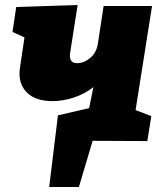

<svg xmlns="http://www.w3.org/2000/svg" viewBox="-20 -564 653 769"><path d="M589 -540 523 -123 586 -99 570 1 351 0 296 185H177L212 -102L337 -131L354 -215Q318 -187 275 -173Q232 -159 191 -159Q126 -159 92 -189.5Q58 -220 58 -270Q58 -277 60 -293L78 -414L30 -436L45 -536L291 -544L261 -353Q260 -349 260 -340Q260 -311 289 -311Q316 -311 341 -331.5Q366 -352 372 -389L395 -540Z"/></svg>

Font: Bitter Pro Black
Style: Italic
Weight: 900
Italic angle: -9°
Designer: Sol Matas, and Bitter project Authors
Foundry: Sol Matas
Version: Version 1.010